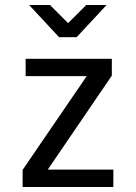

<svg xmlns="http://www.w3.org/2000/svg" viewBox="-20 -760 540 764"><path d="M431 -85V-16H70V-84L325 -457H82V-526H425V-459L170 -85ZM215 -612 96 -740H179L251 -668L323 -740H404L285 -612Z"/></svg>

Font: D2Coding
Style: Regular
Weight: 400
Monospace: yes
Designer: Yong-Rak Park; Jeong-Hwan Yoon; Sang-Min Lee;
Foundry: NHN Corporation
Version: Version 1.3.2; Build 20180524